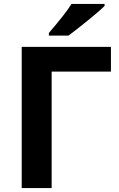

<svg xmlns="http://www.w3.org/2000/svg" viewBox="-20 -951 601 971"><path d="M541 -713.9V-588.9H241.2V0H89.8V-713.9ZM227.1 -771V-784.2Q311 -881.8 341.8 -931.2H508.8V-920.9Q483.4 -895.5 421.9 -845.7Q360.4 -795.9 326.2 -771Z"/></svg>

Font: NotoSans-Bold
Style: Bold
Weight: 700
Designer: Monotype Design team
Foundry: Monotype Imaging Inc.
Version: Version 1.04